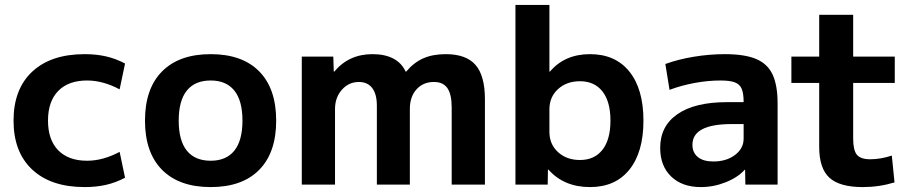

<svg xmlns="http://www.w3.org/2000/svg" viewBox="-20 -750 3703 780"><path d="M35 -260Q35 -388 111 -459Q187 -530 324 -530Q371 -530 410.5 -521Q450 -512 488 -492L466 -387Q398 -423 334 -423Q258 -423 216.5 -380.5Q175 -338 175 -260Q175 -182 216.5 -139.5Q258 -97 334 -97Q398 -97 466 -133L488 -28Q450 -8 410.5 1Q371 10 324 10Q187 10 111 -61Q35 -132 35 -260Z M569 -260Q569 -390 638.5 -460Q708 -530 836 -530Q964 -530 1033 -460Q1102 -390 1102 -260Q1102 -130 1033 -60Q964 10 836 10Q708 10 638.5 -60Q569 -130 569 -260ZM836 -97Q899 -97 932 -138Q965 -179 965 -260Q965 -341 932 -382Q899 -423 836 -423Q772 -423 739 -382Q706 -341 706 -260Q706 -179 739 -138Q772 -97 836 -97Z M1206 -520H1334L1336 -459H1338Q1397 -530 1493 -530Q1544 -530 1578 -512Q1612 -494 1628 -459H1630Q1661 -496 1699.5 -513Q1738 -530 1791 -530Q1874 -530 1912 -486Q1950 -442 1950 -347V0H1815V-313Q1815 -367 1797.5 -392Q1780 -417 1743 -417Q1699 -417 1672 -387Q1645 -357 1645 -307V0H1511V-320Q1511 -368 1492 -392.5Q1473 -417 1438 -417Q1397 -417 1369 -385.5Q1341 -354 1341 -307V0H1206Z M2208 -61H2206L2205 0H2074V-730H2212V-459H2214Q2274 -530 2377 -530Q2480 -530 2537 -459Q2594 -388 2594 -260Q2594 -132 2537 -61Q2480 10 2377 10Q2271 10 2208 -61ZM2336 -100Q2395 -100 2427.5 -141.5Q2460 -183 2460 -260Q2460 -337 2427.5 -378.5Q2395 -420 2336 -420Q2282 -420 2247 -388Q2212 -356 2212 -306V-214Q2212 -164 2247 -132Q2282 -100 2336 -100Z M2662 -149Q2662 -238 2732.5 -286.5Q2803 -335 2933 -335H3001Q3001 -371 2993 -389.5Q2985 -408 2965 -415.5Q2945 -423 2907 -423Q2856 -423 2802 -413Q2748 -403 2700 -385L2683 -490Q2735 -509 2798.5 -519.5Q2862 -530 2925 -530Q3005 -530 3051.5 -510.5Q3098 -491 3118.5 -447.5Q3139 -404 3139 -329V0H3008L3007 -60H3005Q2977 -29 2928 -9.5Q2879 10 2827 10Q2751 10 2706.5 -33Q2662 -76 2662 -149ZM2878 -94Q2931 -94 2966 -120.5Q3001 -147 3001 -187V-246H2953Q2793 -246 2793 -162Q2793 -130 2815 -112Q2837 -94 2878 -94Z M3308 -153V-413H3195V-520H3308V-690H3446V-520H3615V-413H3446V-187Q3446 -140 3461 -121.5Q3476 -103 3515 -103Q3558 -103 3603 -118L3614 -9Q3552 10 3485 10Q3391 10 3349.5 -28Q3308 -66 3308 -153Z"/></svg>

Font: Enso
Style: Bold
Weight: 700
Designer: Coji Morishita
Foundry: UNDERFOREST DESIGN
Version: Version 1.000